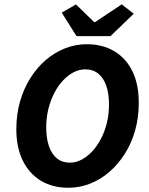

<svg xmlns="http://www.w3.org/2000/svg" viewBox="-20 -872 700 904"><path d="M301.8 12Q227.7 12 172.8 -20.9Q117.8 -53.9 87.3 -115.6Q56.9 -177.3 56.9 -263.6Q56.9 -333 74.2 -393.7Q91.6 -454.3 122.7 -503.9Q153.9 -553.5 195.5 -589.3Q237.2 -625.1 286.2 -644.4Q335.2 -663.8 388.5 -663.8Q463 -663.8 518.3 -630.8Q573.5 -597.9 603.5 -536.4Q633.4 -474.9 633.4 -388.2Q633.4 -318.7 616.3 -258.1Q599.2 -197.5 567.8 -147.9Q536.4 -98.3 494.8 -62.5Q453.2 -26.6 404.2 -7.3Q355.2 12 301.8 12ZM309 -106.2Q336.7 -106.2 363.4 -119.9Q390.2 -133.6 413.6 -158.6Q437.1 -183.6 454.9 -217.7Q472.8 -251.8 483 -292.7Q493.2 -333.6 493.2 -379.1Q493.2 -430.9 480.4 -468.1Q467.6 -505.3 442.5 -525.4Q417.5 -545.6 381.4 -545.6Q353.6 -545.6 326.9 -531.9Q300.2 -518.2 276.7 -493.1Q253.2 -468.1 235.6 -434Q218 -400 207.8 -359Q197.6 -318.1 197.6 -272.7Q197.6 -220.8 210.4 -183.7Q223.2 -146.5 248 -126.3Q272.8 -106.2 309 -106.2ZM340.3 -701.8 270.7 -812.5 337.8 -851.2 423.5 -767.7H427.5L552.9 -851.5L609.8 -807.5L500.2 -701.8Z"/></svg>

Font: Source Sans Variable
Style: Italic
Weight: 200
Italic angle: -11°
Designer: Paul D. Hunt
Foundry: Adobe Systems Incorporated
Version: Version 3.006;hotconv 1.0.111;makeotfexe 2.5.65597